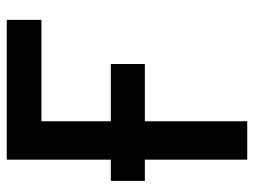

<svg xmlns="http://www.w3.org/2000/svg" viewBox="-112 -642 754 570"><g transform="rotate(-90 265.0 -357.0)"><path d="M76 0V-304H13V-405H76V-714H491V-611H190V-405H360V-304H190V0Z"/></g></svg>

Font: Noto Sans Mono Condensed SemiBold
Style: Regular
Weight: 600
Width: 3
Designer: Monotype Design Team
Foundry: Monotype Imaging Inc.
Version: Version 2.014